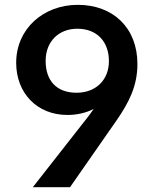

<svg xmlns="http://www.w3.org/2000/svg" viewBox="-20 -771 636 795"><path d="M348 -292 116 4H270L463 -273C514 -347 549 -415 549 -506C549 -656 448 -751 302 -751C160 -751 47 -652 47 -511C47 -386 133 -295 259 -295C298 -295 335 -303 368 -320ZM169 -519C169 -600 224 -652 300 -652C382 -652 431 -598 431 -518C431 -439 376 -387 297 -387C215 -387 169 -436 169 -519Z"/></svg>

Font: Bithumb Trading Sans Semibold
Style: Regular
Weight: 600
Designer: HamHyungwon
Foundry: Bithumb
Version: Version 1.100;Glyphs 3.1.2 (3151)